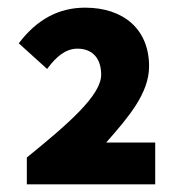

<svg xmlns="http://www.w3.org/2000/svg" viewBox="-20 -907 472 501"><path d="M50 -426H385V-535H257C316 -602 369 -664 369 -734C369 -831 302 -887 202 -887C133 -887 76 -856 29 -794L103 -727C127 -760 152 -780 182 -780C222 -780 244 -754 244 -712C244 -659 161 -586 50 -496Z"/></svg>

Font: Noto Sans JP Black
Style: Regular
Weight: 900
Designer: Ryoko NISHIZUKA  (kana, bopomofo & ideographs); Paul D. Hunt (Latin, Greek & Cyrillic); Sandoll Communications , Soo-you
Foundry: Adobe
Version: Version 2.002;hotconv 1.0.116;makeotfexe 2.5.65601